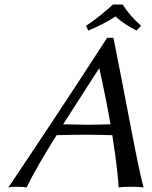

<svg xmlns="http://www.w3.org/2000/svg" viewBox="-20 -825 673 848"><path d="M230 -228C268 -229 324 -230 359 -230C397 -230 438 -229 476 -228C497 -97 503 -19 504 3C522 0 538 0 555 0C572 0 598 0 614 3C586 -98 526 -439 481 -658H453C310 -436 165 -218 17 3C30 0 42 0 53 0C64 0 86 0 97 3C127 -58 175 -141 230 -228ZM468 -276C435 -275 393 -274 363 -274C334 -274 291 -276 259 -276C313 -361 369 -447 417 -522H419C440 -427 456 -345 468 -276ZM522 -805H479C441 -771 403 -739 360 -711L370 -690C411 -707 447 -725 490 -752C518 -727 548 -708 583 -690L603 -711C573 -738 544 -769 522 -805Z"/></svg>

Font: Libertinus Sans
Style: Italic
Weight: 400
Italic angle: -12°
Designer: Philipp H. Poll, Khaled Hosny
Foundry: Caleb Maclennan
Version: Version 7.050;RELEASE